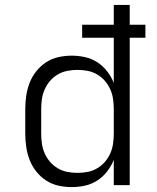

<svg xmlns="http://www.w3.org/2000/svg" viewBox="-20 -755 640 783"><path d="M272 8Q245 8 218 2Q191 -4 168 -19Q145 -34 128 -55.5Q111 -77 101 -102.5Q91 -128 87 -155.5Q83 -183 83 -210V-310Q83 -337 87 -364.5Q91 -392 101 -417.5Q111 -443 128 -464.5Q145 -486 168 -501Q191 -516 218 -522Q245 -528 272 -528Q300 -528 327 -522Q354 -516 377 -501Q400 -486 417 -464Q434 -442 444 -417V-601H315V-654H444V-735H509V-654H573V-601H509V0H444V-103Q434 -78 417 -56Q400 -34 377 -19Q354 -4 327 2Q300 8 272 8ZM296 -50Q317 -50 337.5 -54Q358 -58 376 -68.5Q394 -79 407.5 -94.5Q421 -110 429.5 -129Q438 -148 441 -168.5Q444 -189 444 -210V-310Q444 -331 441 -351.5Q438 -372 429.5 -391Q421 -410 407.5 -425.5Q394 -441 376 -451.5Q358 -462 337.5 -466Q317 -470 296 -470Q275 -470 254.5 -466Q234 -462 216 -451.5Q198 -441 184.5 -425.5Q171 -410 162.5 -391Q154 -372 151 -351.5Q148 -331 148 -310V-210Q148 -189 151 -168.5Q154 -148 162.5 -129Q171 -110 184.5 -94.5Q198 -79 216 -68.5Q234 -58 254.5 -54Q275 -50 296 -50Z"/></svg>

Font: Iosevka Light Extended
Style: Regular
Weight: 300
Width: 7
Monospace: yes
Designer: Belleve Invis
Foundry: Belleve Invis
Version: Version 32.5.0; ttfautohint (v1.8.4)